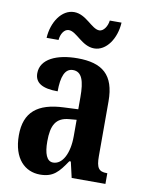

<svg xmlns="http://www.w3.org/2000/svg" viewBox="-86 -815 666 885"><g transform="rotate(10 247.0 -372.5)"><path d="M308 -606C365 -606 408 -670 412 -745H357C354 -718 337 -692 317 -692C281 -692 246 -755 189 -755C131 -755 88 -690 84 -616H140C142 -643 157 -669 179 -669C216 -669 250 -606 308 -606ZM163 10C225 10 249 -19 286 -74H293L310 0H468V-50H465C428 -50 416 -66 416 -121V-377C416 -502 357 -548 241 -548C145 -548 70 -515 70 -448C70 -403 105 -382 177 -382C177 -450 192 -491 230 -491C272 -491 285 -449 285 -374V-317L218 -314C96 -309 36 -260 36 -152C36 -42 93 10 163 10ZM213 -55C183 -55 170 -90 170 -147C170 -222 190 -260 252 -265L286 -268V-191C286 -111 257 -55 213 -55Z"/></g></svg>

Font: Noto Serif Sinhala ExtraCondensed
Style: Bold
Weight: 700
Width: 2
Designer: Jelle Bosma - Monotype Design Team
Foundry: Monotype Imaging Inc.
Version: Version 2.007